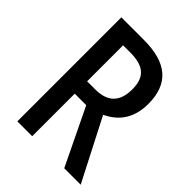

<svg xmlns="http://www.w3.org/2000/svg" viewBox="-204 -916 932 932"><g transform="rotate(45 262.0 -450.0)"><path d="M233 -807H79V-93H181V-385H260L401 -93H514L351 -410C424 -444 469 -505 469 -602C469 -739 394 -807 233 -807ZM230 -717C321 -717 364 -683 364 -598C364 -514 324 -470 237 -470H181V-717Z"/></g></svg>

Font: Noto Sans Kannada UI Condensed Medium
Style: Regular
Weight: 500
Width: 3
Designer: Jelle Bosma - Monotype Design Team
Foundry: Monotype Imaging Inc.
Version: Version 2.005